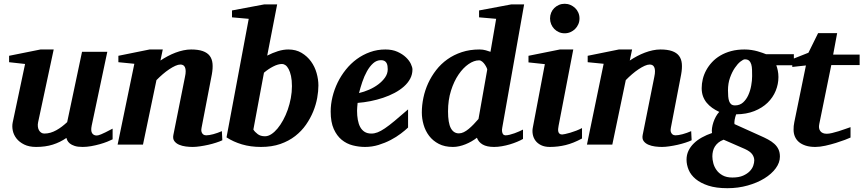

<svg xmlns="http://www.w3.org/2000/svg" viewBox="-20 -760 4538 1009"><path d="M571.8 -27.8Q561.5 -22.5 543.7 -15.4Q525.9 -8.3 504.2 -2.2Q482.4 3.9 459 8.1Q435.5 12.2 414.1 12.2Q388.2 12.2 372.1 6.8Q356 1.5 346.9 -6.1Q337.9 -13.7 334 -21.7Q330.1 -29.8 329.1 -35.2Q295.9 -12.2 257.3 0Q218.8 12.2 169.9 12.2Q132.8 12.2 107.2 -0.5Q81.5 -13.2 66.7 -32.2Q51.8 -51.3 47.1 -74Q42.5 -96.7 46.9 -117.2L111.8 -423.8L27.8 -433.1V-466.8L192.9 -500H262.2L180.2 -117.2Q177.7 -105.5 179 -94.7Q180.2 -84 184.6 -75.9Q189 -67.9 196.3 -63Q203.6 -58.1 212.9 -58.1Q229.5 -58.1 245.4 -62.7Q261.2 -67.4 276.1 -75.7Q291 -84 305.2 -94.7Q319.3 -105.5 333 -118.2L411.1 -487.8H543.9L461.9 -100.1Q456.1 -72.3 464.1 -60.1Q472.2 -47.9 487.8 -47.9Q491.7 -47.9 496.8 -49.1Q502 -50.3 511 -54Q520 -57.6 534.4 -64.7Q548.8 -71.8 571.8 -84Z M1148.4 -22.9Q1135.3 -16.6 1115.7 -10.3Q1096.2 -3.9 1074.5 1Q1052.7 5.9 1031 9Q1009.3 12.2 992.2 12.2Q975.6 12.2 956.3 9.8Q937 7.3 921.1 0.5Q905.3 -6.3 896.2 -18.6Q887.2 -30.8 891.1 -50.8L952.1 -356Q956.1 -374 955.8 -386.5Q955.6 -398.9 951.9 -406.7Q948.2 -414.6 942.1 -417.7Q936 -420.9 928.2 -420.9Q916.5 -420.9 901.4 -414.1Q886.2 -407.2 869.4 -396Q852.5 -384.8 835.2 -369.9Q817.9 -355 802.2 -338.9L731.4 0H598.1L686 -424.8L602.1 -433.1V-466.8L766.1 -500H835.4L823.2 -441.9Q841.3 -454.1 861.6 -464.8Q881.8 -475.6 902.6 -483.4Q923.3 -491.2 944.1 -495.6Q964.8 -500 984.4 -500Q1021.5 -500 1045.7 -491.5Q1069.8 -482.9 1082.3 -466.3Q1094.7 -449.7 1096.9 -425.3Q1099.1 -400.9 1093.3 -369.1L1039.1 -87.9Q1036.6 -75.7 1038.8 -68.1Q1041 -60.5 1045.2 -56.2Q1049.3 -51.8 1054.2 -50.3Q1059.1 -48.8 1063 -48.8Q1078.6 -48.8 1101.1 -54.9Q1123.5 -61 1146 -70.8Z M1514.2 -307.1Q1514.2 -338.4 1509.3 -360.6Q1504.4 -382.8 1496.8 -397Q1489.3 -411.1 1480.2 -417.5Q1471.2 -423.8 1462.4 -423.8Q1441.4 -423.8 1415.8 -410.6Q1390.1 -397.5 1367.2 -377.9L1311.5 -79.1Q1319.3 -66.4 1334.2 -55.2Q1349.1 -43.9 1372.6 -43.9Q1389.2 -43.9 1406 -54.9Q1422.9 -65.9 1438.5 -84.7Q1454.1 -103.5 1468 -128.9Q1481.9 -154.3 1492.2 -183.6Q1502.4 -212.9 1508.3 -244.4Q1514.2 -275.9 1514.2 -307.1ZM1653.3 -311Q1653.3 -281.2 1647 -245.6Q1640.6 -210 1626 -174.1Q1611.3 -138.2 1588.1 -104.7Q1564.9 -71.3 1531.5 -45.2Q1498 -19 1453.4 -3.4Q1408.7 12.2 1351.6 12.2Q1296.9 12.2 1251.7 -1.2Q1206.5 -14.6 1170.4 -38.1L1287.1 -661.1L1199.2 -668.9V-705.1L1368.2 -736.8H1436.5L1384.3 -467.8Q1411.6 -481.9 1440.2 -491Q1468.8 -500 1495.1 -500Q1535.2 -500 1564.9 -482.2Q1594.7 -464.4 1614.5 -437Q1634.3 -409.7 1643.8 -376Q1653.3 -342.3 1653.3 -311Z M2017.6 -396Q2017.6 -404.8 2016.4 -413.3Q2015.1 -421.9 2011.5 -428.7Q2007.8 -435.5 2000.7 -439.7Q1993.7 -443.8 1982.4 -443.8Q1959 -443.8 1940.7 -427.2Q1922.4 -410.6 1908.2 -385Q1894 -359.4 1883.8 -328.9Q1873.5 -298.3 1866.7 -271Q1892.6 -276.9 1919.4 -288.6Q1946.3 -300.3 1968 -316.7Q1989.7 -333 2003.7 -353Q2017.6 -373 2017.6 -396ZM2147.5 -395Q2147.5 -368.7 2135.5 -346.2Q2123.5 -323.7 2102.5 -305.2Q2081.5 -286.6 2053.5 -271.7Q2025.4 -256.8 1993.4 -246.1Q1961.4 -235.4 1927 -228.5Q1892.6 -221.7 1859.4 -219.2Q1858.4 -210 1857.4 -198.2Q1856.4 -186.5 1856.4 -178.2Q1856.4 -152.3 1860.4 -130.4Q1864.3 -108.4 1873 -92.3Q1881.8 -76.2 1896.2 -67.1Q1910.6 -58.1 1931.6 -58.1Q1947.8 -58.1 1964.4 -64.5Q1981 -70.8 2002.9 -85.7Q2024.9 -100.6 2054.2 -125Q2083.5 -149.4 2124.5 -185.1V-89.8Q2109.9 -75.7 2086.4 -57.9Q2063 -40 2033.2 -24.4Q2003.4 -8.8 1969.2 1.7Q1935.1 12.2 1898.4 12.2Q1865.7 12.2 1833.5 3.9Q1801.3 -4.4 1775.6 -25.4Q1750 -46.4 1733.9 -82.3Q1717.8 -118.2 1717.8 -173.8Q1717.8 -211.9 1727.3 -251Q1736.8 -290 1754.4 -326.2Q1772 -362.3 1797.4 -394Q1822.8 -425.8 1854.7 -449.2Q1886.7 -472.7 1924.8 -486.3Q1962.9 -500 2005.4 -500Q2042 -500 2068.8 -487.8Q2095.7 -475.6 2113.3 -458.7Q2130.9 -441.9 2139.2 -424.1Q2147.5 -406.2 2147.5 -395Z M2540.5 -394Q2541 -396 2537.6 -403.8Q2534.2 -411.6 2528.3 -420.4Q2522.5 -429.2 2514.4 -436Q2506.3 -442.9 2497.6 -442.9Q2471.2 -442.9 2442.6 -423.3Q2414.1 -403.8 2389.9 -368.4Q2365.7 -333 2350.1 -283.7Q2334.5 -234.4 2334.5 -174.8Q2334.5 -114.3 2349.1 -86.7Q2363.8 -59.1 2391.6 -59.1Q2404.3 -59.1 2417.2 -65.4Q2430.2 -71.8 2443.1 -82.5Q2456.1 -93.3 2469 -106.7Q2481.9 -120.1 2494.6 -134.8ZM2619.6 -89.8Q2617.2 -77.6 2618.4 -69.6Q2619.6 -61.5 2622.3 -56.9Q2625 -52.2 2628.9 -50.5Q2632.8 -48.8 2635.7 -48.8Q2646 -48.8 2658.7 -52Q2671.4 -55.2 2684.3 -59.8Q2697.3 -64.5 2708.7 -69.6Q2720.2 -74.7 2728.5 -79.1V-29.8Q2715.8 -22.5 2697.8 -14.9Q2679.7 -7.3 2659.2 -1.2Q2638.7 4.9 2617.4 8.5Q2596.2 12.2 2576.7 12.2Q2538.6 12.2 2516.6 -0.5Q2494.6 -13.2 2486.3 -36.1Q2473.1 -25.9 2457.8 -17.1Q2442.4 -8.3 2426 -1.7Q2409.7 4.9 2393.1 8.5Q2376.5 12.2 2360.4 12.2Q2316.9 12.2 2285.9 -3.9Q2254.9 -20 2235.1 -46.1Q2215.3 -72.3 2206.1 -104.5Q2196.8 -136.7 2196.8 -168.9Q2196.8 -207 2205.1 -246.6Q2213.4 -286.1 2230.2 -322.8Q2247.1 -359.4 2272.2 -391.8Q2297.4 -424.3 2331.1 -448.2Q2364.7 -472.2 2407 -486.1Q2449.2 -500 2499.5 -500Q2518.1 -500 2533 -495.6Q2547.9 -491.2 2557.6 -487.8L2587.4 -661.1L2497.6 -668.9V-705.1L2666.5 -736.8H2734.4Z M3038.6 -32.2Q2993.7 -7.8 2953.1 2.2Q2912.6 12.2 2869.6 12.2Q2842.3 12.2 2823.5 2.9Q2804.7 -6.3 2793.9 -21Q2783.2 -35.6 2779.8 -54Q2776.4 -72.3 2780.3 -90.8L2843.3 -422.9L2757.3 -432.1V-466.8L2922.4 -500H2992.7L2915.5 -99.1Q2913.6 -90.3 2913.1 -82Q2912.6 -73.7 2914.3 -67.4Q2916 -61 2920.9 -57.1Q2925.8 -53.2 2934.6 -53.2Q2938.5 -53.2 2950 -55.7Q2961.4 -58.1 2976.6 -62.5Q2991.7 -66.9 3008.1 -73.2Q3024.4 -79.6 3038.6 -86.9ZM3025.4 -663.1Q3025.4 -647 3019.3 -632.8Q3013.2 -618.7 3002.4 -607.9Q2991.7 -597.2 2977.5 -591.1Q2963.4 -585 2947.3 -585Q2931.2 -585 2917.2 -591.1Q2903.3 -597.2 2892.8 -607.9Q2882.3 -618.7 2876.5 -632.8Q2870.6 -647 2870.6 -663.1Q2870.6 -679.2 2876.5 -693.4Q2882.3 -707.5 2892.8 -717.8Q2903.3 -728 2917.2 -734.1Q2931.2 -740.2 2947.3 -740.2Q2963.4 -740.2 2977.5 -734.1Q2991.7 -728 3002.4 -717.8Q3013.2 -707.5 3019.3 -693.4Q3025.4 -679.2 3025.4 -663.1Z M3614.7 -22.9Q3601.6 -16.6 3582 -10.3Q3562.5 -3.9 3540.8 1Q3519 5.9 3497.3 9Q3475.6 12.2 3458.5 12.2Q3441.9 12.2 3422.6 9.8Q3403.3 7.3 3387.5 0.5Q3371.6 -6.3 3362.5 -18.6Q3353.5 -30.8 3357.4 -50.8L3418.5 -356Q3422.4 -374 3422.1 -386.5Q3421.9 -398.9 3418.2 -406.7Q3414.6 -414.6 3408.4 -417.7Q3402.3 -420.9 3394.5 -420.9Q3382.8 -420.9 3367.7 -414.1Q3352.5 -407.2 3335.7 -396Q3318.8 -384.8 3301.5 -369.9Q3284.2 -355 3268.6 -338.9L3197.8 0H3064.5L3152.3 -424.8L3068.4 -433.1V-466.8L3232.4 -500H3301.8L3289.6 -441.9Q3307.6 -454.1 3327.9 -464.8Q3348.1 -475.6 3368.9 -483.4Q3389.6 -491.2 3410.4 -495.6Q3431.2 -500 3450.7 -500Q3487.8 -500 3512 -491.5Q3536.1 -482.9 3548.6 -466.3Q3561 -449.7 3563.2 -425.3Q3565.4 -400.9 3559.6 -369.1L3505.4 -87.9Q3502.9 -75.7 3505.1 -68.1Q3507.3 -60.5 3511.5 -56.2Q3515.6 -51.8 3520.5 -50.3Q3525.4 -48.8 3529.3 -48.8Q3544.9 -48.8 3567.4 -54.9Q3589.8 -61 3612.3 -70.8Z M3943.8 83Q3943.8 65.9 3933.1 50.8Q3922.4 35.6 3894.5 22.9L3782.7 -25.9Q3766.1 -19.5 3754.9 -10.3Q3743.7 -1 3736.6 10.5Q3729.5 22 3726.6 35.2Q3723.6 48.3 3723.6 62Q3723.6 78.1 3728.5 97.4Q3733.4 116.7 3745.4 133.5Q3757.3 150.4 3777.6 161.6Q3797.9 172.9 3828.6 172.9Q3862.8 172.9 3885 163.1Q3907.2 153.3 3920.4 139.4Q3933.6 125.5 3938.7 110.1Q3943.8 94.7 3943.8 83ZM3932.6 -359.9Q3932.6 -377.4 3932.1 -393.6Q3931.6 -409.7 3928 -421.9Q3924.3 -434.1 3916.5 -441.2Q3908.7 -448.2 3894.5 -448.2Q3886.2 -448.2 3871.3 -436.5Q3856.4 -424.8 3841.8 -403.3Q3827.1 -381.8 3816.4 -351.8Q3805.7 -321.8 3805.7 -285.2Q3805.7 -267.6 3806.9 -253.2Q3808.1 -238.8 3811.8 -228.3Q3815.4 -217.8 3822.8 -211.9Q3830.1 -206.1 3842.8 -206.1Q3867.7 -206.1 3884.8 -221.4Q3901.9 -236.8 3912.4 -260Q3922.9 -283.2 3927.7 -310.1Q3932.6 -336.9 3932.6 -359.9ZM4059.6 -417Q4064 -405.8 4067.4 -389.4Q4070.8 -373 4070.8 -355Q4070.8 -317.9 4056.4 -282.7Q4042 -247.6 4013.9 -220.2Q3985.8 -192.9 3944.3 -176.3Q3902.8 -159.7 3848.6 -159.2Q3843.3 -145 3840.8 -130.6Q3838.4 -116.2 3839.8 -107.9L3972.7 -47.9Q3996.6 -37.6 4016.1 -27.1Q4035.6 -16.6 4049.6 -3.9Q4063.5 8.8 4071 24.9Q4078.6 41 4078.6 63Q4078.6 94.7 4056.6 124.5Q4034.7 154.3 3997.1 177.5Q3959.5 200.7 3909.4 214.8Q3859.4 229 3802.7 229Q3743.2 229 3702.4 215.6Q3661.6 202.1 3636 180.9Q3610.4 159.7 3599.1 132.8Q3587.9 106 3587.9 79.1Q3587.9 53.7 3598.1 32.2Q3608.4 10.7 3626.5 -6.8Q3644.5 -24.4 3668.9 -37.8Q3693.4 -51.3 3721.7 -61Q3719.7 -72.8 3721.9 -87.6Q3724.1 -102.5 3729.2 -117.9Q3734.4 -133.3 3742.2 -147.5Q3750 -161.6 3759.8 -171.9Q3739.7 -181.2 3722.9 -193.1Q3706.1 -205.1 3693.6 -220.2Q3681.2 -235.4 3674.3 -254.4Q3667.5 -273.4 3667.5 -296.9Q3667.5 -320.3 3673.3 -344.5Q3679.2 -368.7 3691.4 -391.1Q3703.6 -413.6 3721.9 -433.3Q3740.2 -453.1 3765.4 -468Q3790.5 -482.9 3822.3 -491.5Q3854 -500 3892.6 -500Q3911.6 -500 3929 -497.3Q3946.3 -494.6 3960.9 -490.5Q3975.6 -486.3 3987.1 -482.2Q3998.5 -478 4005.9 -475.1H4151.9V-417Z M4348.6 -418 4285.6 -108.9Q4280.3 -85.4 4290.8 -71.3Q4301.3 -57.1 4324.7 -57.1Q4336.4 -57.1 4352.8 -61Q4369.1 -64.9 4386.7 -70.3Q4404.3 -75.7 4420.9 -81.8Q4437.5 -87.9 4449.7 -91.8V-37.1Q4441.4 -33.2 4420.4 -25.1Q4399.4 -17.1 4372.6 -8.8Q4345.7 -0.5 4316.9 5.9Q4288.1 12.2 4264.6 12.2Q4235.8 12.2 4214.4 5.4Q4192.9 -1.5 4178.7 -13.4Q4164.6 -25.4 4157.5 -42Q4150.4 -58.6 4150.4 -78.1Q4150.4 -87.9 4151.1 -97.7Q4151.9 -107.4 4154.3 -118.2L4215.3 -416L4143.6 -408.2V-449.2L4228.5 -482.9L4279.3 -585.9H4379.4L4358.4 -473.1H4497.6V-418Z"/></svg>

Font: Charis SIL Eur
Style: Bold Italic
Weight: 700
Italic angle: -11°
Foundry: SIL International
Version: Version 5.000